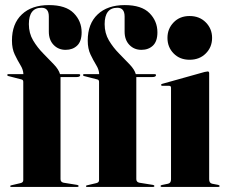

<svg xmlns="http://www.w3.org/2000/svg" viewBox="-20 -735 894 755"><path d="M218 -30.5Q218 -19 230 -16.5L283 -8Q289 -7 289 -3.5Q289 0 284.5 0H23.5Q20 0 20 -3Q20 -5.5 25 -6.5L61 -15Q71.5 -17.5 71.5 -26.5V-413Q71.5 -421 65 -422.5L12.5 -436Q8.5 -437 8.5 -440Q8.5 -443.5 13 -443.5H72Q71.5 -461 60.2 -479.2Q49 -497.5 38 -520.5Q27 -543.5 27 -575.5Q27 -641.5 65.8 -678.2Q104.5 -715 172.5 -715Q238.5 -715 269.8 -683.5Q301 -652 301 -608Q301 -572.5 283.5 -555.8Q266 -539 238 -539Q209.5 -539 190.8 -558.5Q172 -578 172 -610.5V-670Q172 -704.5 143.5 -704.5Q93.5 -704.5 93.5 -640Q93.5 -604.5 110.2 -576.2Q127 -548 150 -524.8Q173 -501.5 192 -481.5Q211 -461.5 216 -443.5H289.5Q295.5 -443.5 295.5 -440Q295.5 -432 281 -432H218ZM516 -30.5Q516 -19 528 -16.5L581 -8Q587 -7 587 -3.5Q587 0 582.5 0H321.5Q318 0 318 -3Q318 -5.5 323 -6.5L359 -15Q369.5 -17.5 369.5 -26.5V-413Q369.5 -421 363 -422.5L310.5 -436Q306.5 -437 306.5 -440Q306.5 -443.5 311 -443.5H370Q369.5 -461 358.2 -479.2Q347 -497.5 336 -520.5Q325 -543.5 325 -575.5Q325 -641.5 363.8 -678.2Q402.5 -715 470.5 -715Q536.5 -715 567.8 -683.5Q599 -652 599 -608Q599 -572.5 581.5 -555.8Q564 -539 536 -539Q507.5 -539 488.8 -558.5Q470 -578 470 -610.5V-670Q470 -704.5 441.5 -704.5Q391.5 -704.5 391.5 -640Q391.5 -604.5 408.2 -576.2Q425 -548 448 -524.8Q471 -501.5 490 -481.5Q509 -461.5 514 -443.5H587.5Q593.5 -443.5 593.5 -440Q593.5 -432 579 -432H516ZM725.5 -500Q687 -500 662.8 -524.8Q638.5 -549.5 638.5 -586Q638.5 -622 662.8 -647Q687 -672 725.5 -672Q764.5 -672 789.2 -647Q814 -622 814 -586Q814 -549.5 789.2 -524.8Q764.5 -500 725.5 -500ZM802.5 -447.5V-30Q802.5 -15 814.5 -12.5L838 -8Q843.5 -6.5 843.5 -3.5Q843.5 0 839 0H615.5Q611.5 0 611.5 -3.5Q611.5 -6.5 616.5 -7.5L640.5 -12.5Q652.5 -15 652.5 -29.5V-390Q652.5 -397.5 645 -397.5H619Q613.5 -397.5 613.5 -401.5Q613.5 -404 618.5 -405.5L784.5 -452Q793.5 -454 796.5 -454Q802.5 -454 802.5 -447.5Z"/></svg>

Font: Fraunces 144pt S000
Style: Bold
Weight: 700
Version: Version 1.000; ttfautohint (v1.8.3)